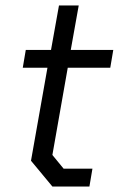

<svg xmlns="http://www.w3.org/2000/svg" viewBox="-20 -680 433 700"><path d="M93 -94 153 -433H63L74 -498H166L195 -660H267L238 -498H393L382 -433H227L171 -115L212 -65H317L306 0H171Z"/></svg>

Font: Chakra Petch
Style: Italic
Weight: 400
Italic angle: -10°
Designer: Katatrad Aksorn Co.,Ltd.
Foundry: Cadson Demak Co.,Ltd.
Version: Version 1.000; ttfautohint (v1.6)